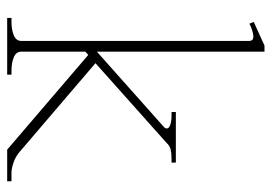

<svg xmlns="http://www.w3.org/2000/svg" viewBox="-131 -626 757 535"><g transform="rotate(90 247.5 -358.5)"><path d="M485 -12V0H397L133 -226L124 -218V-39Q124 -25 139.5 -18.5Q155 -12 177 -12H188V0H30V-12H41Q63 -12 78.5 -18.5Q94 -25 94 -39V-674Q94 -686 82 -686Q75 -686 64 -682.5Q53 -679 46 -675L41 -687L107 -717H124V-250L333 -436Q338 -440 338 -445Q338 -451 327.5 -454.5Q317 -458 303 -458H292V-470H433V-458H422Q407 -458 396.5 -455.5Q386 -453 378 -444L156 -246L404 -34Q417 -23 433.5 -17.5Q450 -12 461 -12Z"/></g></svg>

Font: Taviraj Thin
Style: Regular
Weight: 250
Designer: Katatrad Team
Foundry: CadsonDemak
Version: Version 1.001